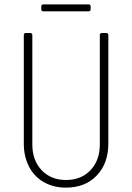

<svg xmlns="http://www.w3.org/2000/svg" viewBox="-20 -851 606 879"><path d="M89 -194V-690Q89 -700 99 -700H118Q128 -700 128 -690V-190Q128 -117 170.5 -72Q213 -27 282 -27Q352 -27 394.5 -72Q437 -117 437 -190V-690Q437 -700 447 -700H466Q476 -700 476 -690V-194Q476 -103 423 -47.5Q370 8 282 8Q225 8 181 -17Q137 -42 113 -88Q89 -134 89 -194ZM169 -809V-821Q169 -831 179 -831H385Q395 -831 395 -821V-809Q395 -799 385 -799H179Q169 -799 169 -809Z"/></svg>

Font: Barlow Semi Condensed ExLight
Style: Regular
Weight: 275
Width: 4
Designer: Jeremy Tribby
Foundry: Tribby Type
Version: Version 1.408